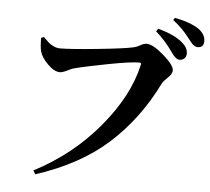

<svg xmlns="http://www.w3.org/2000/svg" viewBox="-59 -904 1117 1020"><g transform="rotate(5 500.0 -393.5)"><path d="M875 -620.1Q856.4 -620.1 830.1 -658.2Q791 -714.8 739.3 -759.8L749 -774.4Q840.8 -750 882.8 -711.9Q912.1 -686.5 912.1 -656.2Q912.1 -639.6 901.9 -629.9Q891.6 -620.1 875 -620.1ZM965.8 -695.3Q957 -695.3 948.7 -700.7Q940.4 -706.1 934.1 -712.9Q927.7 -719.7 916 -735.4Q877.9 -787.1 824.2 -828.1L833 -839.8Q916 -824.2 963.9 -792Q999 -764.6 999 -730.5Q999 -695.3 965.8 -695.3ZM148.4 -677.7Q167 -659.2 176.8 -650.4Q186.5 -641.6 203.6 -633.3Q220.7 -625 238.3 -625Q295.9 -625 438.5 -639.6Q581.1 -654.3 624 -664.1Q643.6 -668 662.1 -678.7Q680.7 -689.5 695.3 -689.5Q729.5 -689.5 787.6 -638.7Q845.7 -587.9 845.7 -560.5Q845.7 -542 822.3 -520Q798.8 -498 793 -485.4Q697.3 -291 547.9 -156.7Q398.4 -22.5 166 52.7L154.3 33.2Q355.5 -71.3 496.1 -239.3Q636.7 -407.2 673.8 -575.2Q676.8 -586.9 665 -586.9Q620.1 -586.9 500 -564Q379.9 -541 320.3 -525.4Q311.5 -523.4 287.1 -511.2Q262.7 -499 249 -499Q217.8 -499 182.6 -534.7Q147.5 -570.3 139.6 -601.6Q133.8 -627 133.8 -671.9Z"/></g></svg>

Font: GenYoMin TW TTF Bold
Style: Regular
Weight: 700
Version: Version 1.300